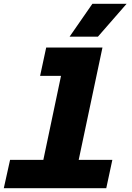

<svg xmlns="http://www.w3.org/2000/svg" viewBox="-23 -990 693 1010"><path d="M30 -149H205L298 -591H188L220 -740H516L391 -149H568L536 0H-3ZM463 -970H643L492 -797H343Z"/></svg>

Font: Azeret Mono ExtraBold
Style: Italic
Weight: 800
Italic angle: -12°
Designer: Martin Vácha
Foundry: Displaay
Version: Version 1.000; Glyphs 3.0.3, build 3074